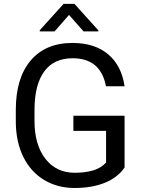

<svg xmlns="http://www.w3.org/2000/svg" viewBox="-20 -937 721 967"><path d="M607.4 -93.3Q571.3 -41.5 506.6 -15.9Q441.9 9.8 356 9.8Q269 9.8 201.7 -31Q134.3 -71.8 97.4 -147Q60.5 -222.2 59.6 -321.3V-383.3Q59.6 -543.9 134.5 -632.3Q209.5 -720.7 345.2 -720.7Q456.5 -720.7 524.4 -663.8Q592.3 -606.9 607.4 -502.4H513.7Q487.3 -643.6 345.7 -643.6Q251.5 -643.6 202.9 -577.4Q154.3 -511.2 153.8 -385.7V-327.6Q153.8 -208 208.5 -137.5Q263.2 -66.9 356.4 -66.9Q409.2 -66.9 448.7 -78.6Q488.3 -90.3 514.2 -118.2V-277.8H349.6V-354H607.4ZM475.6 -783.7V-778.8H400.9L327.6 -861.8L254.9 -778.8H180.2V-784.7L300.3 -917.5H355Z"/></svg>

Font: RobotoInd
Style: Regular
Weight: 400
Designer: Google
Version: Version 2.001101; 2014